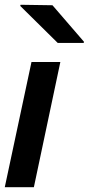

<svg xmlns="http://www.w3.org/2000/svg" viewBox="-21 -785 372 805"><path d="M232 -525H111L-1 0H121ZM64 -760 221 -605H330L331 -610L199 -763L65 -765Z"/></svg>

Font: Nacelle SemiBold
Style: Italic
Weight: 600
Italic angle: -12°
Designer: Sora Sagano
Foundry: Sora Sagano
Version: Version 1.000;FEAKit 1.0